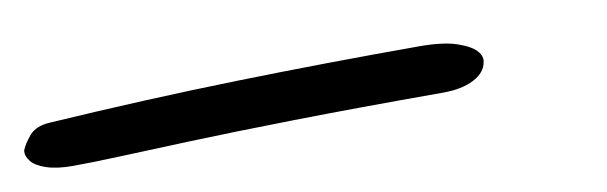

<svg xmlns="http://www.w3.org/2000/svg" viewBox="-44 6 768 243"><g transform="rotate(-10 340.0 127.5)"><path d="M37 164Q17 164 3.5 159.5Q-10 155 -15.5 148Q-21 141 -20 134Q-17 126 -8.5 116Q0 106 18 105Q144 97 260 94Q376 91 495 91Q526 91 543.5 97Q561 103 567.5 110.5Q574 118 572 125Q570 138 554.5 146Q539 154 515 154Q402 154 322.5 155.5Q243 157 188.5 159Q134 161 98 162.5Q62 164 37 164Z"/></g></svg>

Font: Shantell Sans Light
Style: Italic
Weight: 300
Italic angle: -11°
Designer: Stephen Nixon, Anya Danilova, Shantell Martin
Foundry: Arrow Type
Version: Version 1.008;[ac192a2d6]